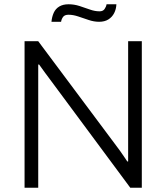

<svg xmlns="http://www.w3.org/2000/svg" viewBox="-20 -879 779 899"><path d="M95 0V-686H159L527 -193Q533 -186 541.5 -173.5Q550 -161 559.5 -147.5Q569 -134 576 -123H580Q580 -141 580 -158Q580 -175 580 -193V-686H644V0H590L215 -506Q208 -515 191.5 -537.5Q175 -560 163 -577H159Q159 -559 159 -541.5Q159 -524 159 -506V0ZM221 -777Q223 -800 231.5 -819Q240 -838 257.5 -848.5Q275 -859 301 -859Q327 -859 352 -851Q377 -843 400.5 -834.5Q424 -826 446 -826Q462 -826 469.5 -836.5Q477 -847 479 -859H525Q524 -836 514.5 -817.5Q505 -799 487.5 -788Q470 -777 444 -777Q420 -777 395 -785.5Q370 -794 346 -802Q322 -810 301 -810Q283 -810 275.5 -800Q268 -790 266 -777Z"/></svg>

Font: Archivo SemiBold ExtraLight
Style: Regular
Weight: 250
Version: Version 2.001